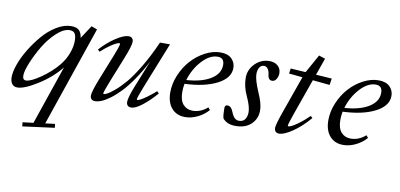

<svg xmlns="http://www.w3.org/2000/svg" viewBox="-82 -768 2610 1254"><g transform="rotate(10 1223.0 -141.0)"><path d="M38.6 11.2Q16.1 11.2 3.7 -4.6Q-8.8 -20.5 -8.8 -50.3Q-8.8 -84.5 9 -134.8Q26.9 -185.1 59.3 -238.3Q91.8 -291.5 131.8 -338.1Q171.9 -384.8 221.4 -414.8Q271 -444.8 317.9 -444.8Q352.5 -444.8 369.4 -429Q386.2 -413.1 390.6 -379.4L447.8 -466.8L486.3 -452.6L259.8 210.4L323.7 202.6L326.7 228L115.2 255.9L112.8 229L183.6 220.2L316.9 -170.4Q258.8 -98.1 171.9 -43.5Q85 11.2 38.6 11.2ZM86.4 -43.5Q118.2 -43.5 182.9 -88.4Q247.6 -133.3 291 -186Q323.2 -225.6 339.8 -269.8Q356.4 -314 356.4 -352.1Q356.4 -386.2 346.7 -401.6Q336.9 -417 312.5 -417Q272 -417 225.6 -373.8Q179.2 -330.6 144.8 -272.7Q110.4 -214.8 87.4 -158.2Q64.5 -101.6 64.5 -73.2Q64.5 -43.5 86.4 -43.5Z M553.7 11.2Q538.6 11.2 530.3 2.7Q522 -5.9 522 -21Q522 -48.3 560.5 -144.5L624 -303.7Q650.9 -370.6 650.9 -385.3Q650.9 -389.6 647 -389.6Q640.1 -389.6 627 -384Q613.8 -378.4 586.4 -359.6Q559.1 -340.8 527.8 -312L515.1 -324.7Q563 -377.4 615 -411.1Q667 -444.8 697.8 -444.8Q712.9 -444.8 721.2 -436.5Q729.5 -428.2 729.5 -413.1Q729.5 -386.2 695.3 -300.8L629.9 -137.2Q599.1 -60.1 599.1 -48.3Q599.1 -44.4 603 -44.4Q609.4 -44.4 625.5 -52.5Q641.6 -60.5 673.3 -87.2Q705.1 -113.8 739.7 -154.3Q774.4 -194.8 819.6 -269.8Q864.7 -344.7 906.2 -439.5H972.7L849.1 -129.4Q821.8 -60.1 821.8 -48.8Q821.8 -44.4 825.7 -44.4Q831.5 -44.4 845.7 -51.5Q859.9 -58.6 886.5 -77.6Q913.1 -96.7 943.4 -123.5L956.5 -110.8Q912.6 -59.6 867.2 -24.2Q821.8 11.2 793.9 11.2Q778.8 11.2 770.5 2.7Q762.2 -5.9 762.2 -21Q762.2 -50.8 794.9 -131.8L865.7 -308.1Q830.1 -238.8 791.5 -182.6Q752.9 -126.5 719.5 -91.3Q686 -56.2 653.6 -32.2Q621.1 -8.3 596.9 1.5Q572.8 11.2 553.7 11.2Z M1151.4 11.2Q1094.7 11.2 1061.8 -26.9Q1028.8 -64.9 1028.8 -131.8Q1028.8 -189.5 1053 -246.8Q1077.1 -304.2 1116 -347.4Q1154.8 -390.6 1206.1 -417.7Q1257.3 -444.8 1308.1 -444.8Q1356.4 -444.8 1381.8 -419.9Q1407.2 -395 1407.2 -358.4Q1407.2 -292 1325.4 -249.8Q1243.7 -207.5 1110.8 -202.1Q1105.5 -173.8 1105.5 -148.4Q1105.5 -92.8 1129.4 -65.4Q1153.3 -38.1 1192.4 -38.1Q1246.1 -38.1 1291 -77.6L1304.2 -62Q1273.9 -27.8 1232.9 -8.3Q1191.9 11.2 1151.4 11.2ZM1293.9 -414.1Q1241.2 -414.1 1190.7 -358.9Q1140.1 -303.7 1117.7 -228.5Q1218.8 -234.9 1278.3 -271.7Q1337.9 -308.6 1337.9 -366.7Q1337.9 -414.1 1293.9 -414.1Z M1486.3 11.2Q1428.7 11.2 1400.9 -23.4Q1394.5 -43.5 1394.5 -89.8Q1394.5 -102.1 1398.7 -106.9Q1402.8 -111.8 1412.6 -111.8Q1437 -111.8 1451.7 -73.2Q1469.7 -25.9 1502 -25.9Q1530.3 -25.9 1542.7 -45.4Q1555.2 -64.9 1555.2 -91.8Q1555.2 -129.4 1525.4 -193.4Q1497.6 -252.9 1497.6 -310.1Q1497.6 -365.7 1537.8 -405.3Q1578.1 -444.8 1632.3 -444.8Q1667 -444.8 1688 -426Q1709 -407.2 1709 -376.5Q1709 -356.9 1698.5 -338.9Q1688 -320.8 1669.9 -320.8Q1644 -320.8 1640.1 -358.4Q1637.7 -380.9 1627.7 -394.3Q1617.7 -407.7 1603.5 -407.7Q1582.5 -407.7 1572.3 -390.1Q1562 -372.6 1562 -346.7Q1562 -310.1 1594.2 -234.9Q1611.3 -195.8 1619.1 -168.5Q1627 -141.1 1627 -113.3Q1627 -61.5 1589.6 -25.1Q1552.2 11.2 1486.3 11.2Z M1775.4 11.2Q1760.3 11.2 1751.7 2.4Q1743.2 -6.3 1743.2 -21.5Q1743.2 -43 1774.9 -132.8L1861.8 -377.9L1771.5 -386.7L1776.4 -420.9L1876.5 -414.6L1944.3 -536.6L1986.3 -522.9L1946.3 -409.7L2051.8 -402.8L2045.4 -359.4L1932.1 -370.6L1847.7 -132.3Q1822.8 -61.5 1822.8 -50.3Q1822.8 -46.4 1826.7 -46.4Q1833.5 -46.4 1847.9 -52.7Q1862.3 -59.1 1893.3 -81.5Q1924.3 -104 1959.5 -138.7L1972.2 -126.5Q1917.5 -63 1862.3 -25.9Q1807.1 11.2 1775.4 11.2Z M2199.7 11.2Q2143.1 11.2 2110.1 -26.9Q2077.1 -64.9 2077.1 -131.8Q2077.1 -189.5 2101.3 -246.8Q2125.5 -304.2 2164.3 -347.4Q2203.1 -390.6 2254.4 -417.7Q2305.7 -444.8 2356.4 -444.8Q2404.8 -444.8 2430.2 -419.9Q2455.6 -395 2455.6 -358.4Q2455.6 -292 2373.8 -249.8Q2292 -207.5 2159.2 -202.1Q2153.8 -173.8 2153.8 -148.4Q2153.8 -92.8 2177.7 -65.4Q2201.7 -38.1 2240.7 -38.1Q2294.4 -38.1 2339.4 -77.6L2352.5 -62Q2322.3 -27.8 2281.2 -8.3Q2240.2 11.2 2199.7 11.2ZM2342.3 -414.1Q2289.6 -414.1 2239 -358.9Q2188.5 -303.7 2166 -228.5Q2267.1 -234.9 2326.7 -271.7Q2386.2 -308.6 2386.2 -366.7Q2386.2 -414.1 2342.3 -414.1Z"/></g></svg>

Font: Elstob
Style: Italic
Weight: 400
Italic angle: -20°
Designer: Peter S. Baker
Version: Version 1.015